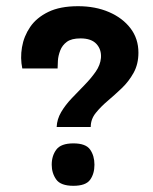

<svg xmlns="http://www.w3.org/2000/svg" viewBox="-20 -591 494 620"><path d="M273 -181H163Q164 -206 177.5 -229Q191 -252 212 -274Q233 -296 253.5 -317Q274 -338 289 -359.5Q304 -381 306 -404Q308 -431 291.5 -449Q275 -467 240 -467Q211 -467 196 -456Q181 -445 174.5 -428Q168 -411 167 -395.5Q166 -380 166 -370H52Q45 -403 51 -438.5Q57 -474 77.5 -504Q98 -534 136 -552.5Q174 -571 232 -571Q288 -571 332 -552Q376 -533 401.5 -499.5Q427 -466 427 -421Q427 -384 411.5 -356Q396 -328 373.5 -306.5Q351 -285 328 -265.5Q305 -246 289 -226Q273 -206 273 -181ZM217 9Q176 9 161.5 -11.5Q147 -32 147 -59Q147 -88 162 -108Q177 -128 217 -128Q257 -128 271 -108Q285 -88 285 -59Q285 -30 271 -10.5Q257 9 217 9Z"/></svg>

Font: Darker Grotesque ExtraBold
Style: Regular
Weight: 800
Designer: Gabriel Lam
Foundry: TypeRant
Version: Version 1.000;gftools[0.9.28]